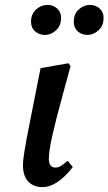

<svg xmlns="http://www.w3.org/2000/svg" viewBox="-20 -752 444 786"><path d="M163 -609Q141 -609 124 -623.5Q107 -638 107 -663Q107 -695 128 -713.5Q149 -732 174 -732Q197 -732 213.5 -717.5Q230 -703 230 -679Q230 -647 209.5 -628Q189 -609 163 -609ZM337 -609Q315 -609 298.5 -623.5Q282 -638 282 -663Q282 -695 302.5 -713.5Q323 -732 348 -732Q371 -732 387.5 -717.5Q404 -703 404 -679Q404 -647 383.5 -628Q363 -609 337 -609ZM154 14Q117 14 95.5 -9Q74 -32 74 -75Q74 -87 76 -104Q78 -121 84 -156Q90 -191 103 -256L146 -473L260 -493L269 -482L236 -361Q207 -255 193.5 -194Q180 -133 180 -103Q180 -66 207 -66Q219 -66 230.5 -73.5Q242 -81 257 -94L278 -68Q214 14 154 14Z"/></svg>

Font: Source Serif Pro SemiBold
Style: Italic
Weight: 600
Italic angle: -12°
Designer: Frank Grießhammer
Foundry: Adobe Systems Incorporated
Version: Version 3.001;hotconv 1.0.111;makeotfexe 2.5.65597